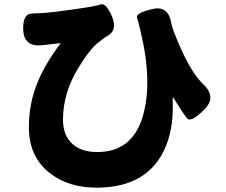

<svg xmlns="http://www.w3.org/2000/svg" viewBox="-20 -793 1040 884"><path d="M425 71Q294 71 208 3Q113 -72 113 -207Q113 -315 151 -409Q184 -493 257 -591Q260 -595 255 -594L176 -585Q92 -575 87 -653Q83 -731 130 -731Q135 -731 176 -733Q216 -735 313 -749Q420 -764 444 -772.5Q468 -781 496 -716Q523 -651 470 -625Q466 -623 436 -600Q395 -570 341 -481Q270 -365 270 -242Q270 -168 315 -129Q356 -93 428 -93Q588 -93 637 -256Q684 -414 627 -650Q618 -689 611 -711Q603 -733 680 -751Q756 -770 769 -684Q773 -660 811 -573Q865 -452 917 -404Q979 -345 919 -287Q859 -228 842 -247.5Q825 -267 778 -343Q775 -347 775 -342Q784 -165 710 -57Q621 71 425 71Z"/></svg>

Font: Resource Han Rounded TW Heavy
Style: Regular
Weight: 900
Designer: Cyano Hao (round all glyphs); Ryoko NISHIZUKA 西塚涼子 (kana, bopomofo & ideographs); Paul D. Hunt (Latin, Greek & Cyrillic)
Foundry: Cyano Hao
Version: 0.990